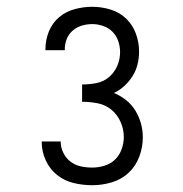

<svg xmlns="http://www.w3.org/2000/svg" viewBox="-20 -863 540 566"><path d="M252 -317Q224 -317 197 -323.5Q170 -330 148.5 -347Q127 -364 115 -390Q103 -416 103 -444V-446H159V-444Q159 -428 167 -412Q175 -396 188.5 -386Q202 -376 218.5 -372.5Q235 -369 252 -369Q270 -369 288 -374.5Q306 -380 319 -392.5Q332 -405 338.5 -423Q345 -441 345 -459Q345 -482 335.5 -503.5Q326 -525 308.5 -539.5Q291 -554 268 -558.5Q245 -563 222 -563V-614Q243 -614 264 -618Q285 -622 301 -635.5Q317 -649 325.5 -668.5Q334 -688 334 -709Q334 -726 328.5 -742Q323 -758 311.5 -769.5Q300 -781 284 -786.5Q268 -792 252 -792Q236 -792 221 -787.5Q206 -783 194 -772.5Q182 -762 176.5 -747.5Q171 -733 171 -717V-715H114V-719Q114 -745 124 -770Q134 -795 154 -812Q174 -829 200 -836Q226 -843 252 -843Q279 -843 305.5 -835Q332 -827 351.5 -808.5Q371 -790 380.5 -764Q390 -738 390 -711Q390 -692 385.5 -673.5Q381 -655 371 -639Q361 -623 347 -610Q333 -597 316 -589Q335 -581 351.5 -568Q368 -555 379 -537Q390 -519 395.5 -499Q401 -479 401 -458Q401 -429 390.5 -401Q380 -373 359 -353.5Q338 -334 309.5 -325.5Q281 -317 252 -317Z"/></svg>

Font: Iosevka Fixed SS04 Light
Style: Regular
Weight: 300
Monospace: yes
Designer: Belleve Invis
Foundry: Belleve Invis
Version: Version 32.5.0